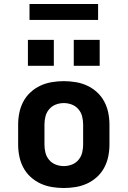

<svg xmlns="http://www.w3.org/2000/svg" viewBox="-20 -935 640 963"><path d="M300 8Q270 8 240 3Q210 -2 183 -14.5Q156 -27 133.5 -47.5Q111 -68 97 -94.5Q83 -121 77 -150.5Q71 -180 71 -210V-310Q71 -340 77 -369.5Q83 -399 97 -425.5Q111 -452 133.5 -472.5Q156 -493 183 -505.5Q210 -518 240 -523Q270 -528 300 -528Q330 -528 360 -523Q390 -518 417 -505.5Q444 -493 466.5 -472.5Q489 -452 503 -425.5Q517 -399 523 -369.5Q529 -340 529 -310V-210Q529 -180 523 -150.5Q517 -121 503 -94.5Q489 -68 466.5 -47.5Q444 -27 417 -14.5Q390 -2 360 3Q330 8 300 8ZM300 -102Q321 -102 340.5 -109.5Q360 -117 373.5 -133Q387 -149 392 -169Q397 -189 397 -210V-310Q397 -331 392 -351Q387 -371 373.5 -387Q360 -403 340.5 -410.5Q321 -418 300 -418Q279 -418 259.5 -410.5Q240 -403 226.5 -387Q213 -371 208 -351Q203 -331 203 -310V-210Q203 -189 208 -169Q213 -149 226.5 -133Q240 -117 259.5 -109.5Q279 -102 300 -102ZM350 -605V-735H480V-605ZM120 -605V-735H250V-605ZM128 -835V-915H472V-835Z"/></svg>

Font: Iosevka SS04 XBd Ex
Style: Regular
Weight: 800
Width: 7
Monospace: yes
Designer: Belleve Invis
Foundry: Belleve Invis
Version: Version 19.0.0; ttfautohint (v1.8.4)